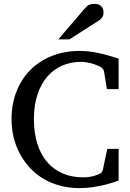

<svg xmlns="http://www.w3.org/2000/svg" viewBox="-20 -948 667 984"><path d="M587.9 -22.9Q585.9 -22 568.8 -15.9Q551.8 -9.8 524.4 -2.7Q497.1 4.4 461.7 10.3Q426.3 16.1 388.2 16.1Q332 16.1 284.4 2.7Q236.8 -10.7 198 -34.7Q159.2 -58.6 129.6 -91.8Q100.1 -125 79.8 -164.1Q59.6 -203.1 49.3 -247.1Q39.1 -291 39.1 -336.9Q39.1 -414.6 64.5 -479Q89.8 -543.5 135.7 -589.6Q181.6 -635.7 246.1 -661.4Q310.5 -687 389.2 -687Q413.6 -687 436.3 -684.3Q459 -681.6 482.4 -676.8Q505.9 -671.9 531.7 -664.6Q557.6 -657.2 587.9 -647.9V-491.2H527.8L513.2 -582Q512.2 -588.9 506.3 -595.7Q500.5 -602.5 496.1 -605Q490.2 -607.4 480.7 -611.8Q471.2 -616.2 458 -620.4Q444.8 -624.5 428.7 -627.7Q412.6 -630.9 394 -630.9Q342.8 -630.9 298.8 -611.8Q254.9 -592.8 222.7 -555.7Q190.4 -518.6 172.1 -463.6Q153.8 -408.7 153.8 -336.9Q153.8 -267.1 171.1 -211.9Q188.5 -156.7 221.2 -118.2Q253.9 -79.6 300.8 -59.3Q347.7 -39.1 407.2 -39.1Q424.8 -39.1 439.2 -41.5Q453.6 -43.9 464.4 -47.1Q475.1 -50.3 481 -53Q486.8 -55.7 487.8 -56.2Q495.6 -59.1 500.5 -64.5Q505.4 -69.8 506.8 -76.2L529.8 -185.1H587.9ZM510.7 -883.3Q510.7 -869.6 504.2 -859.9Q497.6 -850.1 487.8 -843.3L335.4 -746.1H278.8L411.6 -901.4Q417.5 -907.7 422.4 -912.8Q427.2 -918 433.1 -921.4Q439 -924.8 446.5 -926.5Q454.1 -928.2 464.8 -928.2Q478 -928.2 486.8 -924.1Q495.6 -919.9 501 -913.6Q506.3 -907.2 508.5 -899.2Q510.7 -891.1 510.7 -883.3Z"/></svg>

Font: Charis SIL Afr
Style: Regular
Weight: 400
Foundry: SIL International
Version: Version 5.000